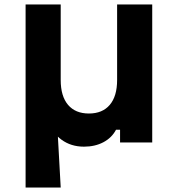

<svg xmlns="http://www.w3.org/2000/svg" viewBox="-20 -633 790 853"><path d="M166.3 -241.1 249.7 -277.7Q249.7 -205.5 282.3 -167.1Q314.9 -128.7 375 -128.7Q435.1 -128.7 467.7 -167.1Q500.3 -205.5 500.3 -277.7V-613.1H656.3V0H513.4V-56.6H495.5Q476.4 -20.6 439.1 -1Q401.9 18.6 353.1 18.6Q295.5 18.6 253.2 -12.4Q211 -43.3 188.7 -101.8Q166.3 -160.2 166.3 -241.1ZM93.7 -613.1H249.7V-277.7L243.1 -100H233.1L249.7 200H93.7Z"/></svg>

Font: Martian Mono sWd Rg
Style: Regular
Weight: 400
Width: 6
Monospace: yes
Designer: Roman Shamin
Foundry: Evil Martians
Version: Version 1.000